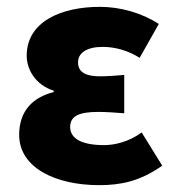

<svg xmlns="http://www.w3.org/2000/svg" viewBox="-20 -529 514 561"><path d="M270 12C332 12 389 1 454 -45L394 -142C356 -114 314 -105 284 -105C219 -105 185 -124 185 -158C185 -190 211 -202 267 -202C291 -202 318 -200 343 -198V-310C320 -308 293 -306 272 -306C232 -306 208 -317 208 -347C208 -374 233 -392 280 -392C317 -392 355 -381 388 -360L444 -459C395 -491 332 -509 272 -509C159 -509 58 -466 58 -366C58 -327 83 -281 137 -264V-260C77 -245 36 -206 36 -135C36 -39 142 12 270 12Z"/></svg>

Font: DAIFUKU Sans
Style: Bold
Weight: 700
Designer: Original font ‘Source Han Sans JP’ : Paul D. Hunt
Foundry: Daifuku
Version: Version 1.000